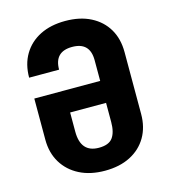

<svg xmlns="http://www.w3.org/2000/svg" viewBox="-111 -829 823 929"><g transform="rotate(-15 300.0 -365.0)"><path d="M301 10Q228 10 174 -17.5Q120 -45 90 -94.5Q60 -144 60 -210V-416H390V-520Q390 -610 301 -610Q212 -610 212 -520H62Q62 -587 91.5 -636.5Q121 -686 174.5 -713Q228 -740 301 -740Q375 -740 428.5 -712.5Q482 -685 511 -636Q540 -587 540 -520V-210Q540 -144 511 -94.5Q482 -45 428.5 -17.5Q375 10 301 10ZM301 -105Q351 -105 370.5 -132Q390 -159 390 -210V-306H210V-210Q210 -105 301 -105Z"/></g></svg>

Font: NKDuy Mono ExtraBold
Style: Regular
Weight: 800
Monospace: yes
Designer: NKDuy
Foundry: NKDuy
Version: Version 2.251; ttfautohint (v1.8.4.7-5d5b)